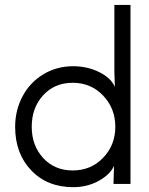

<svg xmlns="http://www.w3.org/2000/svg" viewBox="-20 -753 610 786"><path d="M277.8 -414.1Q203.6 -414.1 156.7 -363Q109.9 -312 109.9 -233.9Q109.9 -157.2 156.7 -106.2Q203.6 -55.2 277.8 -55.2Q352.5 -55.2 402.3 -107.2Q452.1 -159.2 452.1 -233.9Q452.1 -309.1 402.3 -361.6Q352.5 -414.1 277.8 -414.1ZM42 -233.9Q42 -301.8 72.3 -358.6Q102.5 -415.5 157.2 -448.7Q211.9 -481.9 279.8 -481.9Q337.4 -481.9 386.2 -457.8Q435.1 -433.6 450.2 -397L448.2 -460V-732.9H514.2V0H444.8V-9.8L446.8 -74.2Q431.2 -38.6 384.3 -12.7Q337.4 13.2 279.8 13.2Q173.3 13.2 107.7 -55.7Q42 -124.5 42 -233.9Z"/></svg>

Font: Kreadon
Style: Regular
Weight: 400
Designer: kohakuno
Foundry: StudioGnu
Version: Version 1.000;Glyphs 3.1.2 (3151)